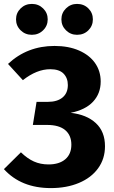

<svg xmlns="http://www.w3.org/2000/svg" viewBox="-22 -945 583 982"><path d="M-2 -80 85 -166Q118 -134 151.5 -119Q185 -104 226 -104Q281 -104 312 -130.5Q343 -157 343 -205Q343 -253 311.5 -279.5Q280 -306 219 -306H146L165 -424H222Q271 -424 298 -446.5Q325 -469 325 -510Q325 -546 303 -568.5Q281 -591 235 -591Q166 -591 95 -535L19 -618Q117 -710 257 -710Q329 -710 382.5 -686.5Q436 -663 464.5 -622Q493 -581 493 -528Q493 -467 454 -425Q415 -383 339 -368Q421 -359 468 -315.5Q515 -272 515 -197Q515 -133 480 -84.5Q445 -36 382 -9.5Q319 17 238 17Q86 17 -2 -80ZM222 -846Q222 -813 198.5 -790Q175 -767 141 -767Q107 -767 83.5 -790Q60 -813 60 -846Q60 -879 83.5 -902Q107 -925 141 -925Q175 -925 198.5 -902Q222 -879 222 -846ZM453 -846Q453 -813 430 -790Q407 -767 372 -767Q339 -767 315.5 -790Q292 -813 292 -846Q292 -879 315.5 -902Q339 -925 372 -925Q407 -925 430 -902Q453 -879 453 -846Z"/></svg>

Font: FiraGOUPP
Style: Bold
Weight: 700
Designer: bBox Type
Foundry: bBox Type GmbH
Version: Version 1.001